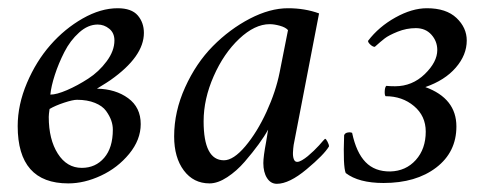

<svg xmlns="http://www.w3.org/2000/svg" viewBox="-20 -445 1222 471"><path d="M103.5 -212.9Q118.7 -212.9 144.3 -223.9Q169.9 -234.9 196.3 -252Q222.7 -269 241.7 -294.7Q260.7 -320.3 260.7 -345.7Q260.7 -364.3 248 -374.5Q235.4 -384.8 219.7 -384.8Q195.8 -384.8 174.1 -365.2Q152.3 -345.7 137.9 -317.4Q123.5 -289.1 114.5 -261.2Q105.5 -233.4 103.5 -212.9ZM333 -364.3Q333 -306.2 251 -248.5Q246.6 -245.1 217.8 -227.5Q263.7 -226.6 294.4 -204.1Q325.2 -181.6 325.2 -140.6Q325.2 -102.1 296.9 -67.6Q268.6 -33.2 227.8 -14.2Q187 4.9 147.5 4.9Q23.4 4.9 23.4 -135.7Q23.4 -188 46.1 -241.5Q68.8 -294.9 103.8 -334.7Q138.7 -374.5 182.9 -399.7Q227.1 -424.8 268.6 -424.8Q302.7 -424.8 317.9 -407.2Q333 -389.6 333 -364.3ZM101.6 -177.7Q99.6 -164.1 99.6 -158.2Q99.6 -103 121.8 -68.1Q144 -33.2 180.7 -33.2Q214.4 -33.2 235.6 -57.9Q256.8 -82.5 256.8 -127Q256.8 -138.2 252.9 -149.4Q249 -160.6 240.2 -172.9Q231.4 -185.1 212.9 -192.6Q194.3 -200.2 168.9 -200.2Q158.7 -200.2 137.2 -193.1Q115.7 -186 101.6 -177.7Z M686.5 -424.8Q728 -424.8 762.7 -412.1L703.1 -103.5Q701.7 -97.7 700.4 -89.6Q699.2 -81.5 698.7 -71.5Q698.2 -61.5 700.7 -54.7Q703.1 -47.9 709 -47.9Q713.9 -47.9 720.9 -52Q728 -56.2 735.1 -62Q742.2 -67.9 749.8 -75.2Q757.3 -82.5 762.7 -88.4Q768.1 -94.2 772.5 -99.6L777.3 -104.5Q779.8 -104.5 783.4 -97.4Q787.1 -90.3 787.1 -85.9Q774.9 -65.4 732.2 -29.8Q689.5 5.9 659.2 5.9Q644 5.9 635 -8.3Q626 -22.5 626 -44.9Q626 -61 632.8 -96.7Q636.7 -120.1 637.7 -127Q628.9 -110.8 614.5 -91.1Q600.1 -71.3 580.3 -48.3Q560.5 -25.4 537.4 -10.3Q514.2 4.9 494.1 4.9Q454.6 4.9 430.9 -26.9Q407.2 -58.6 407.2 -110.4Q407.2 -171.4 434.1 -230.7Q460.9 -290 502.2 -331.8Q543.5 -373.5 592.8 -399.2Q642.1 -424.8 686.5 -424.8ZM641.6 -385.7Q605 -385.7 566.9 -349.9Q528.8 -314 504.2 -258.1Q479.5 -202.1 479.5 -147.5Q479.5 -51.8 529.3 -51.8Q552.7 -51.8 581.8 -86.2Q610.8 -120.6 633.8 -170.7Q656.7 -220.7 666 -267.6L686.5 -371.1Q680.7 -377.9 666.7 -381.8Q652.8 -385.7 641.6 -385.7Z M1027.3 -424.8Q1074.7 -424.8 1099.9 -400.9Q1125 -377 1125 -345.7Q1125 -310.1 1098.1 -279.1Q1071.3 -248 1023.4 -231.4Q1099.6 -203.6 1099.6 -134.8Q1099.6 -71.8 1050 -33.9Q1000.5 3.9 920.9 3.9Q859.9 3.9 828.1 -20.5Q821.3 -36.6 824.2 -113.3Q826.2 -118.7 832.8 -119.9Q839.4 -121.1 843.8 -119.1Q854 -70.8 876.7 -47.4Q899.4 -23.9 937.5 -24.4Q975.6 -25.4 1000 -52.5Q1024.4 -79.6 1024.4 -122.1Q1024.4 -160.6 995.6 -184.8Q966.8 -209 925.8 -209Q923.3 -211.9 923.8 -221.7Q924.3 -231.4 927.7 -234.4Q935.5 -233.4 949.2 -233.4Q991.2 -233.4 1022 -263.2Q1052.7 -293 1052.7 -322.3Q1052.7 -343.8 1038.3 -359.9Q1023.9 -376 1000 -376Q977.1 -376 955.3 -367.2Q933.6 -358.4 923.8 -350.8Q914.1 -343.3 899.4 -330.1Q894.5 -330.1 888.7 -335.4Q882.8 -340.8 882.8 -344.7Q909.2 -379.4 950 -402.1Q990.7 -424.8 1027.3 -424.8Z"/></svg>

Font: Crimson
Style: Italic
Weight: 400
Italic angle: -11°
Version: Version 0.8